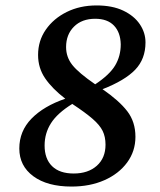

<svg xmlns="http://www.w3.org/2000/svg" viewBox="-20 -673 587 706"><path d="M223 -500Q223 -463 246 -434Q269 -405 330 -363Q383 -398 403.5 -432.5Q424 -467 424 -510Q423 -554 399 -579Q375 -604 330 -604Q281 -604 252 -575Q223 -546 223 -500ZM243 13Q154 13 102.5 -25Q51 -63 51 -127Q51 -191 96 -237Q141 -283 220 -310Q172 -347 146 -385Q120 -423 120 -471Q120 -523 148.5 -564Q177 -605 225.5 -629Q274 -653 335 -653Q393 -653 433 -634Q473 -615 494 -584Q515 -553 515 -517Q515 -456 477 -416.5Q439 -377 357 -345Q418 -303 448 -264Q478 -225 478 -170Q478 -117 447.5 -75.5Q417 -34 364 -10.5Q311 13 243 13ZM144 -138Q144 -89 171.5 -62Q199 -35 251 -35Q304 -35 336 -63.5Q368 -92 368 -141Q368 -170 357.5 -191.5Q347 -213 320.5 -236Q294 -259 247 -290L246 -291Q191 -257 167.5 -220Q144 -183 144 -138Z"/></svg>

Font: Source Serif 4 SmText Semibold
Style: Italic
Weight: 600
Italic angle: -12°
Designer: Frank Grießhammer
Foundry: Adobe
Version: Version 4.005;hotconv 1.1.0;makeotfexe 2.6.0